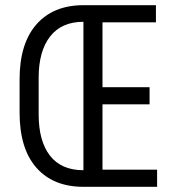

<svg xmlns="http://www.w3.org/2000/svg" viewBox="-20 -720 669 740"><path d="M301.5 0Q185.2 0 120.4 -73.5Q55.5 -147 55.5 -286V-414Q55.5 -552.2 120.5 -626.1Q185.5 -700 301.5 -700V-636Q217.2 -636 173.1 -579.4Q129 -522.8 129 -421V-279Q129 -176.2 172.6 -120.1Q216.2 -64 301.5 -64ZM581 -700V-634H375V-384H556.5V-318H375V-66H585.5V0H301.5V-700Z"/></svg>

Font: Space Grotesk Variable
Style: Regular
Weight: 400
Designer: Florian Karsten (Space Grotesk), Colophon Foundry (Space Mono)
Foundry: Florian Karsten
Version: Version 1.106